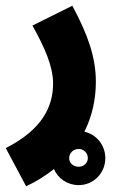

<svg xmlns="http://www.w3.org/2000/svg" viewBox="-56 -419 422 669"><path d="M35 230C72 213 104 192 132 170C146 203 179 226 218 226C270 226 311 184 311 132C311 87 280 49 238 40C266 -16 278 -75 278 -134C278 -218 251 -297 196 -399L57 -330C100 -253 129 -187 129 -128C129 -48 91 33 -36 97ZM218 162C200 162 185 150 185 132C185 114 200 100 218 100C235 100 250 113 250 132C250 150 235 162 218 162Z"/></svg>

Font: Noto Sans Arabic UI XCn XBd
Style: Regular
Weight: 800
Width: 2
Designer: Monotype Design Team, Nadine Chahine and Nizar Qandah
Foundry: Monotype Imaging Inc.
Version: Version 2.010